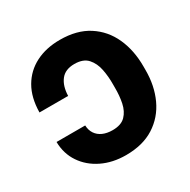

<svg xmlns="http://www.w3.org/2000/svg" viewBox="-132 -678 805 812"><g transform="rotate(-30 271.0 -272.0)"><path d="M31.8 -185.5H171.7Q172.6 -162.1 183.8 -145.1Q195.1 -128.1 215.3 -119Q235.5 -110 262.9 -110Q304.7 -110 325.7 -131.5Q346.7 -153 353.9 -187.7Q361 -222.4 360.5 -261.5V-277.7Q361 -314.6 354 -350.5Q347 -386.3 325.8 -410Q304.6 -433.6 261.7 -433.6Q216.6 -433.6 194.9 -405.4Q173.1 -377.2 171.7 -329.7H31.8Q32.7 -401.7 61.5 -451.3Q90.3 -500.9 141.3 -526.8Q192.3 -552.7 259.4 -552.7Q342.4 -552.7 398.1 -516.8Q453.9 -480.9 482.1 -418.8Q510.3 -356.6 510 -277.7V-261.5Q510.3 -184.4 481.8 -122.9Q453.3 -61.4 397.5 -25.8Q341.6 9.8 259.4 9.8Q194.4 9.8 143.3 -15.1Q92.2 -39.9 62.5 -84Q32.7 -128 31.8 -185.5Z"/></g></svg>

Font: Inter Tight
Style: Regular
Weight: 400
Designer: Rasmus Andersson
Foundry: rsms
Version: Version 3.002